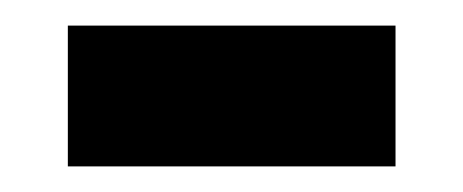

<svg xmlns="http://www.w3.org/2000/svg" viewBox="-20 -343 362 150"><path d="M33 -213V-323H289V-213Z"/></svg>

Font: Noto Sans Khmer SemiBold
Style: Regular
Weight: 600
Version: Version 2.003